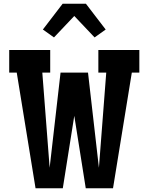

<svg xmlns="http://www.w3.org/2000/svg" viewBox="-20 -1001 790 1021"><path d="M169 0 69 -615H29V-735H247V-615H205L244 -109L302 -615H448L506 -109L545 -615H503V-735H721V-615H681L581 0H436L375 -385L314 0ZM267 -802 208 -844 313 -981H437L489 -913L542 -844L483 -802L375 -916Z"/></svg>

Font: Iosevka Etoile Heavy
Style: Regular
Weight: 900
Designer: Belleve Invis
Foundry: Belleve Invis
Version: Version 22.1.2; ttfautohint (v1.8.4)